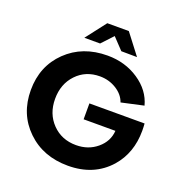

<svg xmlns="http://www.w3.org/2000/svg" viewBox="-163 -1079 1195 1249"><g transform="rotate(20 434.0 -454.5)"><path d="M656 -294H436V-404H818Q820 -378 820 -354Q820 -200 729 -96Q622 25 442 25Q270 25 159 -82.5Q48 -190 48 -356Q48 -522 159 -629.5Q270 -737 442 -737Q564 -737 658 -674Q752 -611 778 -513L624 -479Q607 -529 555.5 -561Q504 -593 441 -593Q343 -593 279.5 -526Q216 -459 216 -356Q216 -253 281 -186Q346 -119 446 -119Q531 -119 591 -169.5Q651 -220 656 -294ZM368 -794H259L367 -934H516L624 -793L515 -794L441 -872Z"/></g></svg>

Font: Metropolitano
Style: Bold
Weight: 700
Designer: Fonts by Alex Slobzheninov & Chris M. Simpson / Changes by Cristiano Sobral
Foundry: Fonts by Alex Slobzheninov & Chris M. Simpson / Changes by Cristiano Sobral
Version: Version 1.00;August 30, 2020;FontCreator 13.0.0.2681 64-bit